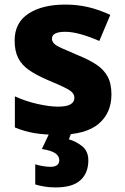

<svg xmlns="http://www.w3.org/2000/svg" viewBox="-20 -579 546 839"><path d="M467 -166Q467 -85 410.5 -37.5Q354 10 234 10Q176 10 132.5 3Q89 -4 45 -22V-158Q93 -136 145 -124.5Q197 -113 233 -113Q271 -113 288 -123Q305 -133 305 -151Q305 -164 296.5 -174Q288 -184 262.5 -196.5Q237 -209 187 -230Q138 -251 106.5 -273Q75 -295 59.5 -325.5Q44 -356 44 -402Q44 -480 104.5 -519.5Q165 -559 265 -559Q318 -559 365 -548Q412 -537 462 -514L414 -400Q373 -418 334.5 -429Q296 -440 265 -440Q207 -440 207 -410Q207 -399 215.5 -389.5Q224 -380 248.5 -369Q273 -358 320 -338Q367 -319 400 -297.5Q433 -276 450 -245Q467 -214 467 -166ZM366 122Q366 177 331.5 208.5Q297 240 223 240Q195 240 172.5 236Q150 232 134 227V139Q150 144 168 147Q186 150 202 150Q218 150 228.5 143Q239 136 239 121Q239 103 222 91Q205 79 163 72L197 0H292L281 30Q311 38 338.5 59.5Q366 81 366 122Z"/></svg>

Font: Noto Sans Gurmukhi UI ExtraBold
Style: Regular
Weight: 800
Designer: Jelle Bosma - Monotype Design Team
Foundry: Monotype Imaging Inc.
Version: Version 2.004; ttfautohint (v1.8.4.7-5d5b)